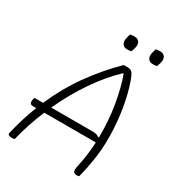

<svg xmlns="http://www.w3.org/2000/svg" viewBox="-209 -1021 1069 1161"><g transform="rotate(30 325.0 -441.0)"><path d="M70 7Q66 8 62 9Q58 10 51 10Q37 10 29 5.5Q21 1 24 -10Q50 -121 89 -220H65Q37 -220 46 -256L49 -268H109Q165 -397 242.5 -505.5Q320 -614 417 -710H443Q468 -710 478.5 -696Q489 -682 501 -648Q527 -575 542 -484.5Q557 -394 559 -298Q561 -202 545 -112Q537 -65 531 -38.5Q525 -12 520 7Q513 10 504 10Q489 10 481.5 1Q474 -8 481 -40Q491 -84 497 -129.5Q503 -175 505 -220H145Q122 -165 103 -108Q84 -51 70 7ZM499 -256H506Q508 -371 490 -478Q472 -585 443 -664H437Q361 -592 291 -490Q221 -388 166 -268H450Q467 -268 478 -266Q489 -264 499 -256ZM358 -889Q370 -892 388 -892Q412 -892 422.5 -875Q433 -858 424 -830L416 -805Q404 -802 386 -802Q363 -802 353 -819.5Q343 -837 352 -868ZM537 -889Q549 -892 567 -892Q591 -892 601.5 -875Q612 -858 603 -830L595 -805Q583 -802 565 -802Q542 -802 532 -819.5Q522 -837 531 -868Z"/></g></svg>

Font: Recursive Sn Csl St Lt
Style: Italic
Weight: 300
Italic angle: -15°
Version: Version 1.079;hotconv 1.0.112;makeotfexe 2.5.65598; ttfautoh